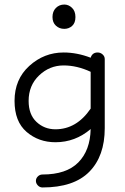

<svg xmlns="http://www.w3.org/2000/svg" viewBox="-20 -636 552 845"><path d="M224 -10Q150 -10 97 -55.5Q44 -101 44 -192Q44 -287 109 -346Q174 -405 260 -405Q319 -405 379 -382Q386 -405 410 -405Q422 -405 431.5 -396.5Q441 -388 441 -376V-72Q441 51 373 120Q305 189 167 189Q155 189 146.5 180Q138 171 138 160Q138 149 146.5 140.5Q155 132 167 132Q272 132 324.5 79Q377 26 379 -68Q311 -10 224 -10ZM224 -67Q317 -67 379 -158V-320Q319 -348 260 -348Q198 -348 152 -304Q106 -260 106 -192Q106 -132 140.5 -99.5Q175 -67 224 -67ZM263 -509Q241 -509 226 -523Q211 -537 211 -561Q211 -586 226 -601Q241 -616 263 -616Q282 -616 297 -601.5Q312 -587 312 -561Q312 -535 297.5 -522Q283 -509 263 -509Z"/></svg>

Font: Hoogli Medium
Style: Regular
Weight: 500
Designer: Anand Singh Naorem
Foundry: Brand New Type
Version: Version 1.00 b007